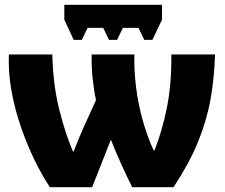

<svg xmlns="http://www.w3.org/2000/svg" viewBox="-20 -780 937 800"><path d="M655 -760V-698L615 -614H581L557 -664H492L468 -614H434L410 -664H345L321 -614H287L248 -698V-760ZM876 -553Q873 -452 856.5 -362.5Q840 -273 803.5 -185Q767 -97 703 0H531Q512 -37 487 -92Q462 -147 442 -198L364 0H188Q155 -49 123.5 -114Q92 -179 66.5 -253Q41 -327 27.5 -403.5Q14 -480 17 -553H198Q201 -426 227 -323Q253 -220 284 -149H287Q296 -173 306 -197Q316 -221 326 -244L380 -363Q371 -404 366 -452Q361 -500 362 -553H540Q538 -487 547 -416Q556 -345 575 -277.5Q594 -210 620 -154H624Q656 -235 675.5 -332Q695 -429 694 -553Z"/></svg>

Font: Noto Sans Black
Style: Regular
Weight: 900
Designer: Monotype Design Team
Foundry: Monotype Imaging Inc.
Version: Version 2.007